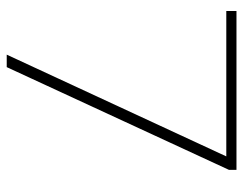

<svg xmlns="http://www.w3.org/2000/svg" viewBox="-98 -642 740 585"><g transform="rotate(90 272.5 -350.0)"><path d="M147 0H185L498 -677V-700H14V-669H457Z"/></g></svg>

Font: Chess Sans ExtraLight
Style: Regular
Weight: 275
Designer: Wolf Bōese
Foundry: Wolf Bōese
Version: Version 7.223;Glyphs 3.3 (3306)